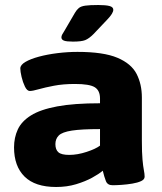

<svg xmlns="http://www.w3.org/2000/svg" viewBox="-20 -738 645 766"><path d="M204 8Q120 8 78 -33.5Q36 -75 36 -150Q36 -189 51 -221.5Q66 -254 103.5 -277.5Q141 -301 208 -313.5Q275 -326 379 -326V-345Q379 -377 358 -390Q337 -403 279 -403Q232 -403 195.5 -396Q159 -389 134.5 -382Q110 -375 99 -375Q88 -375 79.5 -392.5Q71 -410 66 -431.5Q61 -453 61 -465Q61 -479 81.5 -491Q102 -503 135.5 -512Q169 -521 209.5 -526Q250 -531 289 -531Q393 -531 448.5 -507.5Q504 -484 525 -443Q546 -402 546 -349V-176Q546 -129 548.5 -101.5Q551 -74 554 -59Q557 -44 557 -33Q557 -22 543 -15.5Q529 -9 508 -5.5Q487 -2 465.5 -0.5Q444 1 429 1Q409 1 402.5 -15.5Q396 -32 390 -57Q375 -44 347.5 -29Q320 -14 283.5 -3Q247 8 204 8ZM256 -120Q289 -120 325.5 -132Q362 -144 379 -157V-223Q305 -223 266.5 -217Q228 -211 214.5 -197.5Q201 -184 201 -163Q201 -141 213 -130.5Q225 -120 256 -120ZM271 -572Q245 -572 235 -576Q225 -580 225 -589Q225 -594 228 -600Q231 -606 237 -615L279 -687Q286 -699 294.5 -706Q303 -713 320.5 -715.5Q338 -718 372 -718Q402 -718 417 -714Q432 -710 432 -699Q432 -685 408 -660L353 -602Q335 -584 320 -578Q305 -572 271 -572Z"/></svg>

Font: Asap Semi Expanded ExtraBold
Style: Regular
Weight: 800
Width: 6
Designer: Pablo Cosgaya
Foundry: Omnibus-Type
Version: Version 3.001; ttfautohint (v1.8.4.7-5d5b)